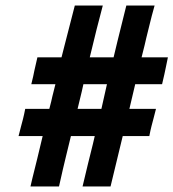

<svg xmlns="http://www.w3.org/2000/svg" viewBox="-20 -673 626 693"><path d="M304 -466H390Q399 -505 428 -621L436 -653H538Q527 -614 520 -584.5Q513 -555 508 -536Q505 -521 491 -466H586L579 -432Q575 -411 565 -369H468L447 -280H543L534 -245Q531 -234 527 -218.5Q523 -203 519 -182H423Q407 -114 401 -91L379 0H278Q299 -89 315 -152L322 -182H236L218 -108Q209 -72 193 0H90L97 -30Q113 -93 134 -182H47L56 -217Q59 -228 63 -243.5Q67 -259 71 -280H158Q166 -310 169 -325L180 -369H93Q101 -401 104 -418L115 -466H202L214 -513Q247 -641 250 -653H351Q330 -575 304 -466ZM275 -342Q261 -285 260 -280H346L366 -369H281Z"/></svg>

Font: Josefin Sans SemiBold
Style: Italic
Weight: 600
Italic angle: -7°
Designer: Santiago Orozco
Foundry: Typemade
Version: Version 2.000